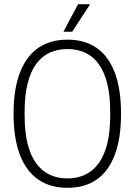

<svg xmlns="http://www.w3.org/2000/svg" viewBox="-20 -888 646 920"><path d="M303 12Q221 12 163.5 -27.5Q106 -67 75.5 -146Q45 -225 45 -343Q45 -461 75.5 -540Q106 -619 163.5 -658.5Q221 -698 303 -698Q386 -698 443 -658.5Q500 -619 530 -540Q560 -461 560 -343Q560 -225 530 -146Q500 -67 443 -27.5Q386 12 303 12ZM303 -33Q349 -33 387 -50.5Q425 -68 452 -104.5Q479 -141 493.5 -198Q508 -255 508 -334V-352Q508 -432 493.5 -489Q479 -546 452 -582.5Q425 -619 387 -636Q349 -653 303 -653Q257 -653 219 -636Q181 -619 154 -582.5Q127 -546 112.5 -489Q98 -432 98 -352V-334Q98 -255 112.5 -198Q127 -141 154 -104.5Q181 -68 219 -50.5Q257 -33 303 -33ZM284 -736 354 -868H409L410 -865L326 -736Z"/></svg>

Font: Archivo Condensed Thin
Style: Regular
Weight: 250
Width: 3
Designer: Hector Gatti
Foundry: Omnibus-Type
Version: Version 2.001